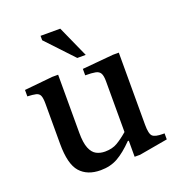

<svg xmlns="http://www.w3.org/2000/svg" viewBox="-125 -783 840 898"><g transform="rotate(-20 294.5 -333.5)"><path d="M225 10Q159 10 123.5 -30Q88 -70 88 -171V-371Q88 -399 82.5 -411.5Q77 -424 62 -427.5Q47 -431 20 -432V-464L161 -478H190V-189Q190 -139 201 -112Q212 -85 231 -75Q250 -65 274 -65Q310 -65 335.5 -80Q361 -95 390 -120V-373Q390 -400 383 -412.5Q376 -425 358.5 -428.5Q341 -432 308 -432V-464L463 -478H492V-119Q492 -73 505 -61.5Q518 -50 555 -50H564V-20L422 5H395V-75H390Q348 -32 311 -11Q274 10 225 10ZM343 -521H301L175 -655V-677H273Z"/></g></svg>

Font: STIX Two Text Medium
Style: Regular
Weight: 500
Designer: Ross Mills, John Hudson & Paul Hanslow, Tiro Typeworks Ltd; with prior portions MicroPress Inc., and Coen Hoffman.
Foundry: Tiro Typeworks Ltd
Version: Version 2.13 b171